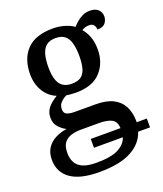

<svg xmlns="http://www.w3.org/2000/svg" viewBox="-147 -665 852 1001"><g transform="rotate(-20 279.0 -164.0)"><path d="M232 240Q125 240 72 202Q19 164 19 95Q19 57 36 31Q53 5 82 -10Q111 -25 146 -30Q125 -40 106 -60.5Q87 -81 87 -114Q87 -144 104.5 -166.5Q122 -189 157 -210Q114 -227 89.5 -268Q65 -309 65 -362Q65 -448 112.5 -497.5Q160 -547 257 -547Q293 -547 324.5 -537Q356 -527 372 -514Q382 -525 396 -537.5Q410 -550 429 -559Q448 -568 470 -568Q501 -568 516.5 -552.5Q532 -537 532 -515Q532 -494 519 -478Q506 -462 475 -462Q475 -475 467.5 -486.5Q460 -498 441 -498Q429 -498 419 -495Q409 -492 400 -486Q418 -465 429.5 -435.5Q441 -406 441 -364Q441 -290 395.5 -240.5Q350 -191 257 -191Q244 -191 228 -192.5Q212 -194 204 -195Q186 -186 172 -171.5Q158 -157 158 -135Q158 -112 174.5 -105.5Q191 -99 217 -99H332Q392 -99 429 -80Q466 -61 483.5 -27Q501 7 502 54Q502 55 502 57Q502 59 501 62H558V111H492Q473 171 409 205.5Q345 240 232 240ZM234 189Q316 189 356 167.5Q396 146 407 111H247V62H412Q410 24 385 11.5Q360 -1 316 -1H213Q187 -1 162.5 6Q138 13 122.5 32Q107 51 107 90Q107 119 118.5 141.5Q130 164 157.5 176.5Q185 189 234 189ZM254 -242Q286 -242 304.5 -255Q323 -268 331 -295.5Q339 -323 339 -365Q339 -408 330.5 -437.5Q322 -467 303.5 -481Q285 -495 253 -495Q222 -495 203 -480.5Q184 -466 175.5 -436.5Q167 -407 167 -364Q167 -302 187.5 -272Q208 -242 254 -242Z"/></g></svg>

Font: ET Text
Style: Regular
Weight: 470
Designer: Monotype Design Team
Foundry: Monotype Imaging Inc.
Version: Version 2.009